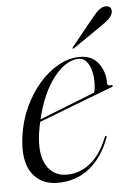

<svg xmlns="http://www.w3.org/2000/svg" viewBox="-48 -649 478 694"><g transform="rotate(-5 191.0 -302.0)"><path d="M323 -139Q297.5 -69.5 249.2 -30.8Q201 8 133 8Q72 8 40.2 -37.8Q8.5 -83.5 21 -172Q28.5 -226 50.5 -274.2Q72.5 -322.5 104.8 -359.5Q137 -396.5 175 -417.5Q213 -438.5 252.5 -438.5Q297 -438.5 320 -407.5Q343 -376.5 342.5 -335Q342.5 -324 356 -327Q361 -328 362 -325Q363 -322 358.5 -320Q354.5 -318.5 333 -310.2Q311.5 -302 279.8 -290Q248 -278 212.8 -264.5Q177.5 -251 144.8 -238.2Q112 -225.5 89.5 -217Q85 -197.5 82 -177Q71 -100 96 -59.2Q121 -18.5 169 -18.5Q215 -18.5 253.2 -48.2Q291.5 -78 317 -141Q319 -146 322 -146Q325.5 -145.5 323 -139ZM248.5 -432Q202 -432 158 -376.5Q114 -321 91.5 -226Q113 -234.5 142.2 -246Q171.5 -257.5 201.2 -269.2Q231 -281 255.8 -290.8Q280.5 -300.5 293 -305.5Q297.5 -318.5 297.5 -344Q297.5 -381.5 284 -406.8Q270.5 -432 248.5 -432ZM308 -571Q323 -590.5 336 -601.5Q349 -612.5 362 -612.5Q375 -612.5 379.2 -604.8Q383.5 -597 381.5 -588Q378 -575 366.2 -564.2Q354.5 -553.5 338 -542.5L234.5 -471.5Q230.5 -469 229 -471Q228 -472.5 231 -476Z"/></g></svg>

Font: Fraunces 144pt S000 Light
Style: Italic
Weight: 300
Italic angle: -16°
Version: Version 1.000; ttfautohint (v1.8.3)